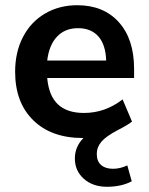

<svg xmlns="http://www.w3.org/2000/svg" viewBox="-20 -521 571 736"><path d="M494 -222H161Q167 -154 202 -121Q237 -88 302 -88Q383 -88 450 -140L486 -55Q472 -43 431 -22Q387 1 369 22Q351 43 351 69Q351 97 367.5 111.5Q384 126 413 126Q441 126 468 113L485 174Q445 195 390 195Q336 195 301.5 164.5Q267 134 267 87Q267 41 300 8H297Q177 8 107.5 -60Q38 -128 38 -246Q38 -321 68 -379Q98 -437 152.5 -469Q207 -501 276 -501Q377 -501 435.5 -436Q494 -371 494 -257ZM161 -289H387Q385 -350 357 -381.5Q329 -413 279 -413Q229 -413 198.5 -380.5Q168 -348 161 -289Z"/></svg>

Font: wassup Sans
Style: Bold
Weight: 700
Version: Version 2.001